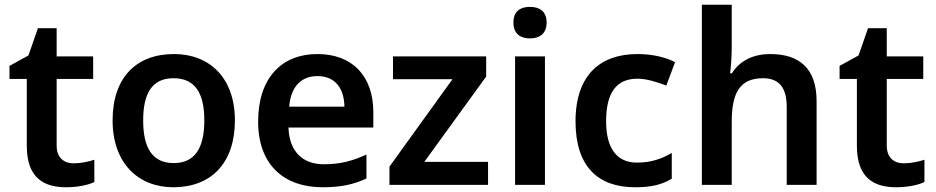

<svg xmlns="http://www.w3.org/2000/svg" viewBox="-20 -780 3948 810"><path d="M291 -91C249 -91 219 -115 219 -166V-447H373V-542H219V-661H140L100 -546L20 -502V-447H93V-165C93 -28 166 10 259 10C306 10 351 1 378 -12V-106C353 -98 322 -91 291 -91Z M971 -272C971 -452 864 -552 714 -552C554 -552 455 -452 455 -272C455 -92 563 10 711 10C871 10 971 -92 971 -272ZM584 -272C584 -387 622 -450 712 -450C803 -450 842 -387 842 -272C842 -157 803 -92 713 -92C622 -92 584 -157 584 -272Z M1319 -552C1169 -552 1069 -452 1069 -267C1069 -82 1181 10 1340 10C1420 10 1472 -2 1526 -27V-128C1467 -101 1416 -87 1346 -87C1254 -87 1200 -144 1197 -242H1555V-306C1555 -461 1465 -552 1319 -552ZM1319 -459C1396 -459 1432 -405 1433 -330H1200C1207 -415 1251 -459 1319 -459Z M2039 0V-97H1770L2031 -457V-542H1638V-446H1889L1623 -77V0Z M2216 -751C2177 -751 2146 -734 2146 -685C2146 -636 2177 -618 2216 -618C2254 -618 2286 -636 2286 -685C2286 -734 2254 -751 2216 -751ZM2279 -542H2153V0H2279Z M2659 10C2729 10 2772 -1 2814 -26V-135C2772 -110 2727 -94 2667 -94C2583 -94 2537 -153 2537 -269C2537 -388 2580 -448 2669 -448C2707 -448 2749 -435 2791 -419L2828 -518C2791 -537 2736 -552 2669 -552C2516 -552 2408 -467 2408 -268C2408 -76 2504 10 2659 10Z M3067 -579V-760H2941V0H3067V-265C3067 -384 3098 -450 3199 -450C3268 -450 3299 -409 3299 -328V0H3425V-353C3425 -492 3352 -552 3229 -552C3161 -552 3102 -526 3068 -471H3060C3063 -491 3067 -536 3067 -579Z M3793 -91C3751 -91 3721 -115 3721 -166V-447H3875V-542H3721V-661H3642L3602 -546L3522 -502V-447H3595V-165C3595 -28 3668 10 3761 10C3808 10 3853 1 3880 -12V-106C3855 -98 3824 -91 3793 -91Z"/></svg>

Font: Noto Sans Bengali UI SemiBold
Style: Regular
Weight: 600
Designer: Jelle Bosma - Monotype Design Team
Foundry: Monotype Imaging Inc.
Version: Version 2.003